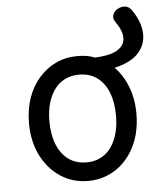

<svg xmlns="http://www.w3.org/2000/svg" viewBox="-52 -759 694 824"><g transform="rotate(-5 294.5 -347.0)"><path d="M295 19Q228 19 175.5 -16Q123 -51 93 -111.5Q63 -172 63 -250Q63 -309 80 -358Q97 -407 128.5 -443Q160 -479 202 -499Q244 -519 295 -519Q315 -519 334 -516Q353 -513 370 -506Q439 -509 469.5 -529.5Q500 -550 498.5 -582Q497 -614 470 -651Q459 -667 464.5 -682Q470 -697 484.5 -705.5Q499 -714 516 -713Q533 -712 545 -695Q580 -646 584 -597Q588 -548 556 -510Q524 -472 450 -455Q486 -418 506 -366Q526 -314 526 -250Q526 -203 515 -162Q504 -121 483.5 -88Q463 -55 434.5 -31Q406 -7 370.5 6Q335 19 295 19ZM295 -61Q328 -61 354.5 -74Q381 -87 399.5 -112Q418 -137 428 -172Q438 -207 438 -250Q438 -308 421 -350.5Q404 -393 372 -416Q340 -439 295 -439Q262 -439 235 -426Q208 -413 189.5 -388Q171 -363 161 -328.5Q151 -294 151 -250Q151 -192 168.5 -149.5Q186 -107 218 -84Q250 -61 295 -61Z"/></g></svg>

Font: Playwrite AR
Style: Regular
Weight: 400
Designer: Veronika Burian, José Scaglione
Foundry: TypeTogether
Version: Version 1.002